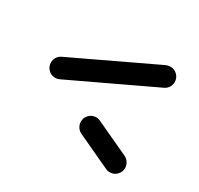

<svg xmlns="http://www.w3.org/2000/svg" viewBox="-98 -582 669 647"><g transform="rotate(30 236.0 -258.5)"><path d="M433.3 -91.9Q433.3 -75.9 422.2 -64.8Q411.1 -53.7 395.2 -53.7Q386.3 -53.7 378.1 -57.8L247 -118.9Q237.4 -123.7 231.7 -133Q225.9 -142.2 225.9 -153.3Q225.9 -169.3 237 -180.4Q248.1 -191.5 264.1 -191.5Q273.3 -191.5 280.7 -187.4L412.2 -126.3Q421.5 -121.5 427.4 -112Q433.3 -102.6 433.3 -91.9ZM395.2 -464.4Q411.1 -464.4 422.2 -453.3Q433.3 -442.2 433.3 -426.3Q433.3 -415.2 427.6 -406.1Q421.9 -397 412.2 -392.2L94.1 -241.5Q85.9 -237.4 77 -237.4Q61.1 -237.4 50 -248.5Q38.9 -259.6 38.9 -275.6Q38.9 -286.7 44.6 -295.7Q50.4 -304.8 60 -309.6L378.1 -460.7Q386.7 -464.4 395.2 -464.4Z"/></g></svg>

Font: 26F Galaxy Hebrew
Style: Bold
Weight: 700
Designer: C₂₉H₂₅N₃O₅
Version: Version 1.000